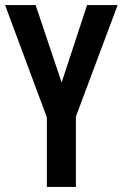

<svg xmlns="http://www.w3.org/2000/svg" viewBox="-20 -734 482 754"><path d="M222 -410 322 -714H442L278 -276V0H164V-273L0 -714H120Z"/></svg>

Font: Noto Sans Malayalam ExtraCondensed SemiBold
Style: Regular
Weight: 600
Width: 2
Designer: Jelle Bosma - Monotype Design Team
Foundry: Monotype Imaging Inc.
Version: Version 2.104; ttfautohint (v1.8.4.7-5d5b)